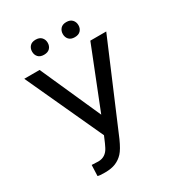

<svg xmlns="http://www.w3.org/2000/svg" viewBox="-208 -1003 1043 1139"><g transform="rotate(-30 314.0 -433.5)"><path d="M326.7 -298.3 490.2 -710.9H599.1L347.7 -118.7Q322.3 -62 300.3 -38.3Q278.3 -14.6 248.8 -2.2Q219.2 10.3 174.8 10.3Q136.2 10.3 125.5 5.9L128.4 -68.4L172.9 -66.4Q224.1 -66.4 249 -115.7L261.2 -141.1L279.8 -184.6L37.6 -710.9H142.6ZM158.2 -826.7Q158.2 -848.6 171.6 -863.5Q185.1 -878.4 211.4 -878.4Q237.8 -878.4 251.5 -863.5Q265.1 -848.6 265.1 -826.7Q265.1 -804.7 251.5 -790Q237.8 -775.4 211.4 -775.4Q185.1 -775.4 171.6 -790Q158.2 -804.7 158.2 -826.7ZM368.2 -825.7Q368.2 -847.7 381.6 -862.8Q395 -877.9 421.4 -877.9Q447.8 -877.9 461.4 -862.8Q475.1 -847.7 475.1 -825.7Q475.1 -803.7 461.4 -789.1Q447.8 -774.4 421.4 -774.4Q395 -774.4 381.6 -789.1Q368.2 -803.7 368.2 -825.7Z"/></g></svg>

Font: Roboto
Style: Regular
Weight: 400
Designer: Google
Version: Version 2.001047; 2015